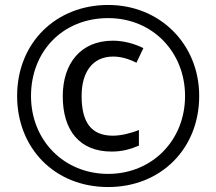

<svg xmlns="http://www.w3.org/2000/svg" viewBox="-20 -744 871 774"><path d="M416 10C628 10 783 -144 783 -357C783 -567 624 -724 416 -724C206 -724 49 -572 49 -357C49 -149 198 10 416 10ZM416 -43C237 -43 105 -179 105 -357C105 -537 233 -671 416 -671C596 -671 726 -533 726 -357C726 -177 592 -43 416 -43ZM430 -133C474 -133 507 -143 540 -157V-220C506 -206 466 -197 435 -197C347 -197 309 -252 309 -357C309 -457 356 -516 436 -516C465 -516 497 -508 530 -491L558 -550C520 -569 476 -580 435 -580C306 -580 233 -489 233 -356C233 -219 300 -133 430 -133Z"/></svg>

Font: Noto Sans Devanagari SemiCondensed
Style: Regular
Weight: 400
Width: 4
Designer: Jelle Bosma - Monotype Design Team
Foundry: Monotype Imaging Inc.
Version: Version 2.004